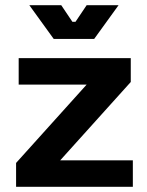

<svg xmlns="http://www.w3.org/2000/svg" viewBox="-20 -720 568 740"><path d="M484 -496V-404L212 -102H492V0H42V-92L314 -394H52V-496ZM437 -700 343 -570H187L93 -700H216L259 -636H271L314 -700Z"/></svg>

Font: Space Grotesk Variable
Style: Regular
Weight: 400
Designer: Florian Karsten (Space Grotesk), Colophon Foundry (Space Mono)
Foundry: Florian Karsten
Version: Version 1.106